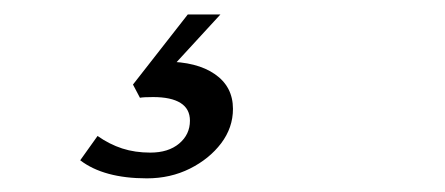

<svg xmlns="http://www.w3.org/2000/svg" viewBox="-20 -33 626 270"><path d="M186.5 217.8Q126 217.8 92.8 192.4L117.2 158.2Q133.8 169.9 151.9 175.8Q169.9 181.6 191.4 181.6Q216.8 181.6 231.9 168.9Q247.1 156.2 247.1 136.7Q247.1 120.1 233.9 111.8Q220.7 103.5 195.3 103.5Q181.6 103.5 176.8 104.5L167 85.9L244.1 -12.7H290L200.2 85L212.9 53.7Q256.8 53.7 282.2 71.3Q307.6 88.9 307.6 120.1Q307.6 146.5 291 168.5Q274.4 190.4 247.1 204.1Q219.7 217.8 186.5 217.8Z"/></svg>

Font: Crimson Pro ExtraLight
Style: Italic
Weight: 250
Italic angle: -12°
Designer: Jacques Le Bailly
Foundry: Baron von Fonthausen
Version: Version 1.003